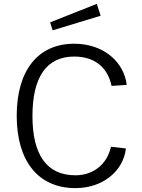

<svg xmlns="http://www.w3.org/2000/svg" viewBox="-20 -958 733 988"><path d="M478 -938 238 -843 251 -802 498 -877ZM362 -733C174 -733 66 -594 66 -362C66 -130 176 10 368 10C512 10 615 -80 628 -194L551 -203C531 -112 460 -56 368 -56C220 -56 147 -162 147 -361C147 -565 222 -667 362 -667C474 -667 536 -604 554 -516L632 -521C619 -637 515 -733 362 -733Z"/></svg>

Font: United Sans Light
Style: Regular
Weight: 300
Designer: Pablo Impallari, Rodrigo Fuenzalida (Modified by Dan O. Williams)
Version: Version 1.000;PS 001.000;hotconv 1.0.88;makeotf.lib2.5.64775